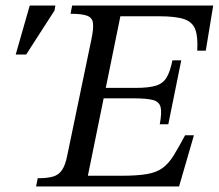

<svg xmlns="http://www.w3.org/2000/svg" viewBox="-20 -677 794 697"><path d="M630 0H111L117 -30Q152 -30 172.5 -36Q193 -42 205 -59.5Q217 -77 224 -112L312 -535Q320 -573 317.5 -593Q315 -613 296 -620Q277 -627 236 -627L242 -657H754L727 -493H696Q699 -543 689 -570Q679 -597 648.5 -607.5Q618 -618 556 -618H417L299 -39H420Q478 -39 513 -45Q548 -51 570 -67Q592 -83 610 -112Q628 -141 652 -186H684ZM591 -226H560Q568 -268 563 -288Q558 -308 535 -314Q512 -320 466 -320H346L353 -358H474Q520 -358 546 -366Q572 -374 585 -396Q598 -418 606 -458H638ZM75 -479H37L88 -657H181L178 -639Z"/></svg>

Font: STIX Two Text
Style: Italic
Weight: 400
Italic angle: -12°
Designer: Ross Mills, John Hudson & Paul Hanslow, Tiro Typeworks Ltd; with prior portions MicroPress Inc. and Coen Hoffman, Elsevi
Foundry: Tiro Typeworks Ltd
Version: Version 2.13 b171